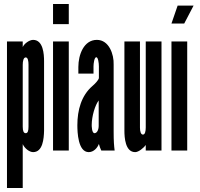

<svg xmlns="http://www.w3.org/2000/svg" viewBox="-20 -755 1004 963"><path d="M15 188H94V-32C104 -10 128 8 146 8C195 8 200 -60 201 -99V-448C201 -483 197 -555 146 -555C128 -555 102 -537 94 -519V-547H15ZM94 -430C94 -449 98 -467 109 -467C120 -467 123 -449 123 -430V-120C123 -98 119 -87 109 -87C99 -87 94 -97 94 -120Z M246 -634H325V-735H246ZM325 0V-547H246V0Z M476 -363C473 -352 457 -335 444 -324C388 -276 368 -203 368 -127C368 -93 371 8 425 8C449 8 468 -12 476 -33C477 -27 485 -5 488 0H555C552 -24 550 -46 550 -95V-431C552 -482 527 -555 466 -555C400 -555 373 -480 373 -419V-386H449V-422C449 -436 453 -468 463 -468C472 -468 476 -439 476 -422ZM475 -124C475 -105 467 -87 454 -87C440 -87 440 -125 440 -128C440 -172 457 -228 475 -251Z M711 -116C711 -95 707 -80 697 -80C687 -80 682 -94 682 -115V-547H604V-99C604 -66 608 8 658 8C675 8 701 -13 711 -28V0H790V-547H711Z M871 -727 840 -637H904L951 -727ZM919 0V-547H840V0Z"/></svg>

Font: League Gothic Condensed
Style: Regular
Weight: 400
Width: 3
Designer: Tyler Finck
Foundry: The League of Moveable Type
Version: Version 1.001;PS 001.001;hotconv 1.0.56;makeotf.lib2.0.21325